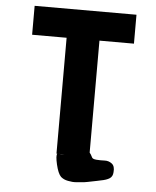

<svg xmlns="http://www.w3.org/2000/svg" viewBox="-57 -751 752 926"><g transform="rotate(5 319.5 -288.0)"><path d="M73 -563V-703H566V-563H399V-21Q406 -13 412 0Q415 9 434.5 10.5Q454 12 474 11Q494 10 509.5 22Q525 34 522 63Q521 84 506.5 93.5Q492 103 464 108Q461 109 445.5 112Q430 115 423 116.5Q416 118 400.5 121Q385 124 375.5 124.5Q366 125 352 126.5Q338 128 328 127Q318 126 307 124Q296 122 287.5 118Q279 114 272 108Q257 93 247 50Q237 7 244 -2H240V-563ZM279 -1 253 -2Q265 0 279 -1Z"/></g></svg>

Font: Hussar
Style: BoldWeb
Weight: 700
Foundry: Cannot Into Space Fonts
Version: Version 2.00